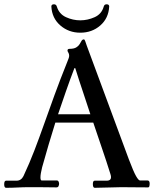

<svg xmlns="http://www.w3.org/2000/svg" viewBox="-26 -894 734 916"><path d="M501 -63Q482 -124 461 -185Q440 -246 419 -309H238Q205 -204 175 -96Q171 -80 169 -68Q167 -56 167 -48Q167 -33 173 -33H245Q251 -33 253.5 -27.5Q256 -22 256 -17Q256 -13 253.5 -6.5Q251 0 243 0Q227 0 203 -0.5Q179 -1 155 -1Q131 -1 114 -1Q85 -1 58 0.5Q31 2 3 2Q-6 2 -6 -15Q-6 -32 3 -32H53Q75 -32 86 -54Q115 -116 138 -176Q161 -236 184 -301Q207 -366 233.5 -439Q260 -512 295 -599Q298 -607 301 -614.5Q304 -622 304 -628Q304 -637 300 -643Q296 -649 296 -653Q296 -661 306 -661Q327 -661 338 -668Q349 -675 354 -683.5Q359 -692 363 -699Q367 -706 374 -706Q378 -706 381 -696.5Q384 -687 388 -676L589 -133Q611 -75 623 -54Q635 -33 642 -33H678Q688 -33 688 -18Q688 -11 686.5 -5.5Q685 0 680 0Q641 0 610.5 -0.5Q580 -1 553 -1Q527 -1 491.5 0.5Q456 2 426 2Q417 2 417 -16Q417 -32 426 -32H483Q511 -32 501 -63ZM329 -569Q308 -514 289 -459.5Q270 -405 251 -349H405Q388 -402 369.5 -456.5Q351 -511 333 -569ZM357 -738Q302 -738 262 -772.5Q222 -807 219 -863Q219 -873 230.5 -873.5Q242 -874 245 -863Q256 -827 289 -812Q322 -797 357 -797Q392 -797 425.5 -812Q459 -827 469 -863Q472 -874 483.5 -873.5Q495 -873 495 -863Q492 -807 452.5 -772.5Q413 -738 357 -738Z"/></svg>

Font: Sedan
Style: Regular
Weight: 400
Designer: Sebastian Salazar
Foundry: Sebastian Salazar
Version: Version 1.100; ttfautohint (v1.8.4.7-5d5b)